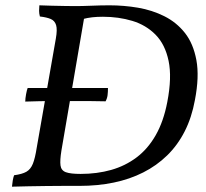

<svg xmlns="http://www.w3.org/2000/svg" viewBox="-20 -699 775 722"><path d="M75 -317Q75 -328 78 -344.5Q81 -361 84 -368H386Q386 -353 384.5 -341Q383 -329 377 -318Q340 -319 312.5 -319Q285 -319 248 -319Q207 -319 180.5 -319Q154 -319 130 -318.5Q106 -318 75 -317ZM392 -679Q446 -679 499 -670Q552 -661 598 -638Q644 -615 675.5 -575Q707 -535 718.5 -473Q730 -411 713 -323Q701 -257 674.5 -205Q648 -153 608.5 -114.5Q569 -76 518.5 -50.5Q468 -25 408 -12.5Q348 0 279 0H175L183 -45H283Q345 -45 398 -60Q451 -75 493.5 -107Q536 -139 565.5 -190.5Q595 -242 609 -315Q627 -408 614 -470Q601 -532 565 -568.5Q529 -605 477.5 -620.5Q426 -636 367 -636Q345 -636 327 -634Q309 -632 290 -627L254 -676Q289 -676 324 -677.5Q359 -679 392 -679ZM128 -679Q150 -678 175 -677.5Q200 -677 224.5 -676.5Q249 -676 270 -676Q291 -676 304 -676L211 -133Q205 -96 207.5 -77Q210 -58 227.5 -51.5Q245 -45 283 -45L279 0Q251 0 219 0Q187 0 153.5 0.5Q120 1 87.5 1.5Q55 2 25 3Q26 -9 28 -20.5Q30 -32 33 -40Q63 -44 79 -53Q95 -62 103.5 -83Q112 -104 118 -143L190 -554Q196 -588 191 -604.5Q186 -621 171 -627.5Q156 -634 130 -637Q127 -648 127 -658.5Q127 -669 128 -679Z"/></svg>

Font: Vollkorn
Style: Italic
Weight: 400
Italic angle: -11°
Designer: Friedrich Althausen
Foundry: Friedrich Althausen
Version: Version 5.001